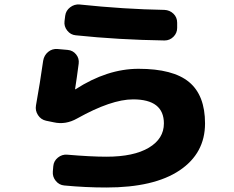

<svg xmlns="http://www.w3.org/2000/svg" viewBox="-20 -779 1040 854"><path d="M185 -242Q162 -247 149 -267Q136 -287 140 -310Q158 -410 172 -509Q176 -533 194 -548Q212 -563 236 -561L281 -557Q304 -555 318.5 -537Q333 -519 330 -496Q322 -434 314 -383V-382H316Q457 -473 596 -473Q750 -473 821 -414Q892 -355 892 -230Q892 -97 778.5 -21Q665 55 453 55Q360 55 266 46Q243 44 228 25.5Q213 7 215 -16L217 -40Q219 -63 237.5 -78Q256 -93 279 -91Q384 -82 453 -82Q575 -82 642 -122Q709 -162 709 -230Q709 -337 572 -337Q475 -337 323 -252Q272 -223 219 -235ZM334 -759Q534 -738 711 -735Q735 -734 751.5 -718Q768 -702 768 -678V-655Q768 -632 751.5 -615.5Q735 -599 712 -599Q508 -602 317 -622Q294 -624 279 -643Q264 -662 267 -685L270 -709Q273 -732 292 -746.5Q311 -761 334 -759Z"/></svg>

Font: Rounded Mplus 1c ExtraBold
Style: Regular
Weight: 800
Version: Version 1.059.20150529